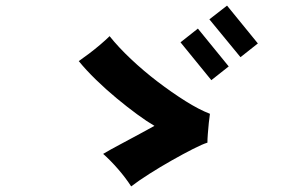

<svg xmlns="http://www.w3.org/2000/svg" viewBox="-20 -768 1040 685"><path d="M448 -103Q428 -134 401 -165Q374 -196 348 -219Q375 -235 410 -253.5Q445 -272 478 -290Q511 -308 531 -319Q505 -334 469.5 -360Q434 -386 396 -417.5Q358 -449 322.5 -483.5Q287 -518 261 -550Q277 -561 297.5 -576.5Q318 -592 338 -609Q358 -626 371 -639Q402 -600 447 -557.5Q492 -515 542.5 -476.5Q593 -438 641.5 -407.5Q690 -377 729 -362Q727 -350 725 -330Q723 -310 721.5 -290.5Q720 -271 720 -259Q703 -254 668.5 -236.5Q634 -219 592.5 -195.5Q551 -172 512.5 -147.5Q474 -123 448 -103ZM838 -564 727 -699 790 -748 900 -613ZM734 -482 624 -617 686 -666 796 -531Z"/></svg>

Font: Zen Kaku Gothic Antique Black
Style: Regular
Weight: 900
Designer: Yoshimichi Ohira
Foundry: Positype
Version: Version 1.001